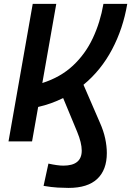

<svg xmlns="http://www.w3.org/2000/svg" viewBox="-20 -713 662 968"><path d="M22.9 0 145 -693.4H263.7L193.4 -294.4Q285.2 -323.7 347.7 -382.1Q410.2 -440.4 447.8 -520.3Q485.4 -600.1 501.5 -693.4H621.6Q600.6 -568.8 544.9 -463.6Q489.3 -358.4 400.9 -285.6L483.4 -95.2Q502 -53.7 510.3 -14.9Q518.6 23.9 518.6 58.6Q518.6 143.6 470.2 189Q421.9 234.4 325.7 234.4Q301.8 234.4 271 232.7Q240.2 231 199.7 224.1L224.1 111.8Q271 122.1 299.3 122.1Q392.1 122.1 392.1 46.4Q392.1 7.3 369.1 -48.3L298.3 -218.8Q239.3 -189 172.4 -173.8L141.6 0Z"/></svg>

Font: Cascadia Code PL SemiBold
Style: Italic
Weight: 600
Italic angle: -10°
Monospace: yes
Designer: Aaron Bell
Foundry: Saja Typeworks
Version: Version 2404.023; ttfautohint (v1.8.4)